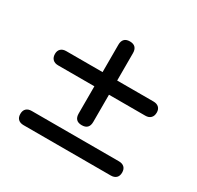

<svg xmlns="http://www.w3.org/2000/svg" viewBox="-121 -678 843 820"><g transform="rotate(30 300.0 -268.5)"><path d="M264 -161V-295H85Q68 -295 58.5 -304.5Q49 -314 49 -331Q49 -347 58.5 -356Q68 -365 85 -365H264V-500Q264 -518 273 -527.5Q282 -537 300 -537Q318 -537 327 -527.5Q336 -518 336 -500V-365H515Q532 -365 541.5 -356Q551 -347 551 -331Q551 -314 541.5 -304.5Q532 -295 515 -295H336V-161Q336 -124 300 -124Q264 -124 264 -161ZM49 -35Q49 -52 58.5 -61Q68 -70 85 -70H515Q532 -70 541.5 -61Q551 -52 551 -35Q551 -18 541.5 -9Q532 0 515 0H85Q68 0 58.5 -9Q49 -18 49 -35Z"/></g></svg>

Font: SN Pro
Style: Regular
Weight: 400
Designer: Tobias Whetton
Foundry: Supernotes
Version: Version 1.003